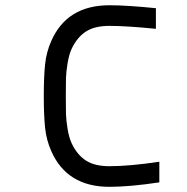

<svg xmlns="http://www.w3.org/2000/svg" viewBox="-20 -697 707 727"><path d="M173.8 -541Q233.1 -677.1 394.5 -677.1Q459.6 -677.1 570.3 -666V-587.9Q458.3 -599 394.5 -599Q338.5 -599 305.7 -577.8Q272.8 -556.6 252 -513.7Q241.5 -491.5 236 -458.3Q230.5 -425.1 229.8 -401.4Q229.2 -377.6 229.2 -333.3Q229.2 -289.1 229.8 -265.3Q230.5 -241.5 236 -208.3Q241.5 -175.1 252 -153Q272.8 -110 305.7 -88.9Q338.5 -67.7 394.5 -67.7Q470.7 -67.7 583.3 -84.6V-6.5Q471.4 10.4 394.5 10.4Q233.1 10.4 173.8 -125.7Q155.6 -166.7 150.7 -213.5Q145.8 -260.4 145.8 -333.3Q145.8 -406.2 150.7 -453.1Q155.6 -500 173.8 -541Z"/></svg>

Font: TypoPRO Monoid
Style: Regular
Weight: 400
Width: 4
Monospace: yes
Designer: Andreas Larsen (@larsenwork)
Version: Version 0.61